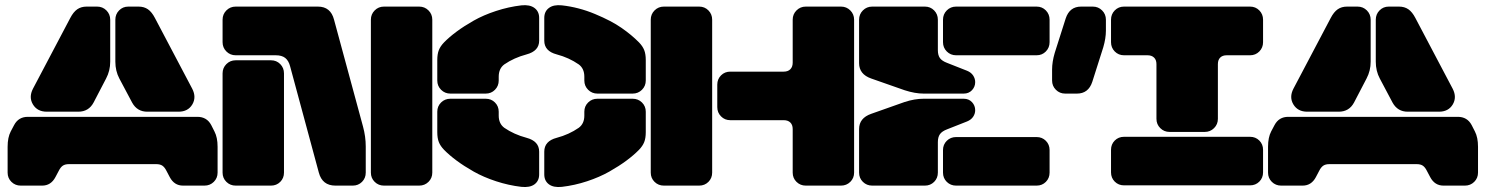

<svg xmlns="http://www.w3.org/2000/svg" viewBox="-20 -726 5811 751"><path d="M318.8 -700.2H359.9Q381.3 -700.2 396.2 -685.3Q411.1 -670.4 411.1 -648.9V-484.9Q411.1 -449.2 395 -418.9L346.2 -325.2Q327.1 -289.1 286.1 -289.1H163.1Q126 -289.1 108.9 -317.4Q91.8 -345.7 108.9 -378.9L254.9 -655.8Q267.1 -679.2 282.2 -689.7Q297.4 -700.2 318.8 -700.2ZM481.9 -700.2H522Q543.5 -700.2 558.6 -689.7Q573.7 -679.2 585.9 -655.8L731.9 -378.9Q749 -345.7 732.2 -317.4Q715.3 -289.1 678.2 -289.1H556.2Q516.6 -289.1 497.1 -324.2L446.8 -418.9Q431.2 -448.2 431.2 -484.9V-648.9Q431.2 -670.4 445.8 -685.3Q460.4 -700.2 481.9 -700.2ZM88.9 -269H752Q789.1 -269 806.2 -236.8L818.8 -211.9Q831.1 -188.5 831.1 -151.9V-50.8Q831.1 -29.3 816.2 -14.6Q801.3 0 779.8 0H695.8Q661.6 0 644 -33.2L630.9 -58.1Q624 -71.8 615.2 -77.9Q606.4 -84 590.8 -84H250Q234.4 -84 225.6 -77.9Q216.8 -71.8 210 -58.1L196.8 -33.2Q179.2 0 145 0H61Q39.6 0 24.7 -14.6Q9.8 -29.3 9.8 -50.8V-151.9Q9.8 -188.5 22 -211.9L35.2 -236.8Q52.2 -269 88.9 -269Z M901.9 -700.2H1223.6Q1273.4 -700.2 1286.6 -648.9L1399.9 -231Q1410.6 -191.9 1410.6 -152.8V-50.8Q1410.6 -29.3 1396 -14.6Q1381.3 0 1359.9 0H1292Q1240.7 0 1227.1 -50.8L1114.7 -466.8Q1108.9 -488.8 1095.7 -499.3Q1082.5 -509.8 1058.6 -509.8H901.9Q880.4 -509.8 865.5 -524.7Q850.6 -539.6 850.6 -561V-648.9Q850.6 -670.4 865.5 -685.3Q880.4 -700.2 901.9 -700.2ZM1619.6 0H1481.9Q1460.4 0 1445.6 -14.6Q1430.7 -29.3 1430.7 -50.8V-648.9Q1430.7 -670.4 1445.6 -685.3Q1460.4 -700.2 1481.9 -700.2H1619.6Q1641.1 -700.2 1656 -685.3Q1670.9 -670.4 1670.9 -648.9V-50.8Q1670.9 -29.3 1656 -14.6Q1641.1 0 1619.6 0ZM1090.8 -439V-50.8Q1090.8 -29.3 1076.2 -14.6Q1061.5 0 1040 0H901.9Q880.4 0 865.5 -14.6Q850.6 -29.3 850.6 -50.8V-439Q850.6 -460.4 865.5 -475.3Q880.4 -490.2 901.9 -490.2H1040Q1061.5 -490.2 1076.2 -475.3Q1090.8 -460.4 1090.8 -439Z M1930.7 -425.8V-411.1Q1930.7 -389.6 1916 -374.8Q1901.4 -359.9 1879.9 -359.9H1741.7Q1720.2 -359.9 1705.3 -374.8Q1690.4 -389.6 1690.4 -411.1V-491.2Q1690.4 -514.6 1696.5 -530Q1702.6 -545.4 1716.8 -560.1Q1737.3 -581.1 1765.9 -602.3Q1794.4 -623.5 1832.8 -645.3Q1871.1 -667 1920.2 -683.1Q1969.2 -699.2 2019.5 -705.1Q2052.2 -708.5 2070.6 -694.8Q2088.9 -681.2 2088.9 -655.8V-566.9Q2088.9 -526.4 2039.6 -513.2Q1990.2 -500 1952.6 -474.1Q1930.7 -458 1930.7 -425.8ZM2265.6 -411.1V-425.8Q2265.6 -458 2243.7 -474.1Q2205.6 -500.5 2157.7 -513.2Q2108.9 -525.9 2108.9 -566.9V-655.8Q2108.9 -681.2 2127 -694.8Q2145 -708.5 2177.7 -705.1Q2243.7 -697.8 2307.6 -671.1Q2371.6 -644.5 2411.1 -616.9Q2450.7 -589.4 2479.5 -560.1Q2493.7 -545.4 2499.8 -530Q2505.9 -514.6 2505.9 -491.2V-411.1Q2505.9 -389.6 2491 -374.8Q2476.1 -359.9 2454.6 -359.9H2316.9Q2295.4 -359.9 2280.5 -374.8Q2265.6 -389.6 2265.6 -411.1ZM1930.7 -289.1V-273.9Q1930.7 -242.2 1952.6 -226.1Q1990.2 -200.2 2039.6 -187Q2088.9 -173.8 2088.9 -132.8V-43.9Q2088.9 -18.6 2070.8 -5.1Q2052.7 8.3 2019.5 4.9Q1969.2 -1 1920.2 -17.1Q1871.1 -33.2 1832.8 -54.9Q1794.4 -76.7 1765.9 -97.9Q1737.3 -119.1 1716.8 -140.1Q1702.6 -154.8 1696.5 -170.2Q1690.4 -185.5 1690.4 -209V-289.1Q1690.4 -310.5 1705.3 -325.2Q1720.2 -339.8 1741.7 -339.8H1879.9Q1901.4 -339.8 1916 -325.2Q1930.7 -310.5 1930.7 -289.1ZM2265.6 -273.9V-289.1Q2265.6 -310.5 2280.5 -325.2Q2295.4 -339.8 2316.9 -339.8H2454.6Q2476.1 -339.8 2491 -325.2Q2505.9 -310.5 2505.9 -289.1V-209Q2505.9 -185.5 2499.8 -170.2Q2493.7 -154.8 2479.5 -140.1Q2459 -119.1 2430.4 -97.9Q2401.9 -76.7 2363.5 -54.9Q2325.2 -33.2 2276.6 -17.1Q2228 -1 2177.7 4.9Q2145 8.3 2127 -5.1Q2108.9 -18.6 2108.9 -43.9V-132.8Q2108.9 -174.3 2157.7 -187Q2205.6 -199.7 2243.7 -226.1Q2265.6 -242.2 2265.6 -273.9Z M2765.6 -648.9V-50.8Q2765.6 -29.3 2751 -14.6Q2736.3 0 2714.8 0H2576.7Q2555.2 0 2540.3 -14.6Q2525.4 -29.3 2525.4 -50.8V-648.9Q2525.4 -670.4 2540.3 -685.3Q2555.2 -700.2 2576.7 -700.2H2714.8Q2736.3 -700.2 2751 -685.3Q2765.6 -670.4 2765.6 -648.9ZM2836.4 -445.8H3045.4Q3062 -445.8 3071.3 -455.1Q3080.6 -464.4 3080.6 -481V-648.9Q3080.6 -670.4 3095.5 -685.3Q3110.4 -700.2 3131.8 -700.2H3269.5Q3291 -700.2 3305.9 -685.3Q3320.8 -670.4 3320.8 -648.9V-50.8Q3320.8 -29.3 3305.9 -14.6Q3291 0 3269.5 0H3131.8Q3110.4 0 3095.5 -14.6Q3080.6 -29.3 3080.6 -50.8V-221.2Q3080.6 -237.8 3071.3 -246.8Q3062 -255.9 3045.4 -255.9H2836.4Q2814.9 -255.9 2800.3 -270.8Q2785.6 -285.6 2785.6 -307.1V-395Q2785.6 -416.5 2800.3 -431.2Q2814.9 -445.8 2836.4 -445.8Z M3749.5 -359.9H3592.8Q3559.1 -359.9 3518.6 -373L3387.7 -418.9Q3340.3 -435.5 3340.3 -479V-648.9Q3340.3 -670.4 3355.2 -685.3Q3370.1 -700.2 3391.6 -700.2H3597.7Q3619.1 -700.2 3633.8 -685.3Q3648.4 -670.4 3648.4 -648.9V-529.8Q3648.4 -509.8 3656.7 -498.5Q3665 -487.3 3684.6 -480L3762.7 -449.2Q3778.3 -442.9 3786.4 -430.7Q3794.4 -418.5 3794.4 -404.8Q3794.4 -386.7 3782 -373.3Q3769.5 -359.9 3749.5 -359.9ZM4085.4 -648.9V-561Q4085.4 -539.6 4070.8 -524.7Q4056.2 -509.8 4034.7 -509.8H3719.7Q3698.2 -509.8 3683.3 -524.7Q3668.5 -539.6 3668.5 -561V-648.9Q3668.5 -670.4 3683.3 -685.3Q3698.2 -700.2 3719.7 -700.2H4034.7Q4056.2 -700.2 4070.8 -685.3Q4085.4 -670.4 4085.4 -648.9ZM3592.8 -339.8H3749.5Q3769.5 -339.8 3782 -326.4Q3794.4 -313 3794.4 -294.9Q3794.4 -281.2 3786.4 -269.3Q3778.3 -257.3 3762.7 -251L3684.6 -220.2Q3665 -212.9 3656.7 -201.4Q3648.4 -189.9 3648.4 -169.9V-50.8Q3648.4 -29.3 3633.8 -14.6Q3619.1 0 3597.7 0H3391.6Q3370.1 0 3355.2 -14.6Q3340.3 -29.3 3340.3 -50.8V-221.2Q3340.3 -264.2 3387.7 -280.8L3518.6 -327.1Q3557.6 -339.8 3592.8 -339.8ZM4085.4 -139.2V-50.8Q4085.4 -29.3 4070.8 -14.6Q4056.2 0 4034.7 0H3719.7Q3698.2 0 3683.3 -14.6Q3668.5 -29.3 3668.5 -50.8V-139.2Q3668.5 -160.6 3683.3 -175.3Q3698.2 -189.9 3719.7 -189.9H4034.7Q4056.2 -189.9 4070.8 -175.3Q4085.4 -160.6 4085.4 -139.2Z M4208.5 -700.2H4254.4Q4275.9 -700.2 4290.8 -685.3Q4305.7 -670.4 4305.7 -648.9V-606Q4305.7 -576.2 4295.4 -541L4252.4 -405.8Q4237.3 -359.9 4192.4 -359.9H4146.5Q4125 -359.9 4110.1 -374.8Q4095.2 -389.6 4095.2 -411.1V-454.1Q4095.2 -483.9 4105.5 -519L4148.4 -653.8Q4163.6 -700.2 4208.5 -700.2ZM4376.5 -700.2H4869.6Q4891.1 -700.2 4905.8 -685.3Q4920.4 -670.4 4920.4 -648.9V-561Q4920.4 -539.6 4905.8 -524.7Q4891.1 -509.8 4869.6 -509.8H4778.3Q4761.7 -509.8 4752.7 -500.7Q4743.7 -491.7 4743.7 -475.1V-261.2Q4743.7 -239.7 4728.8 -224.9Q4713.9 -210 4692.4 -210H4554.7Q4533.2 -210 4518.3 -224.9Q4503.4 -239.7 4503.4 -261.2V-475.1Q4503.4 -491.7 4494.1 -500.7Q4484.9 -509.8 4468.3 -509.8H4376.5Q4355 -509.8 4340.3 -524.7Q4325.7 -539.6 4325.7 -561V-648.9Q4325.7 -670.4 4340.3 -685.3Q4355 -700.2 4376.5 -700.2ZM4920.4 -140.1V-51.8Q4920.4 -30.3 4905.8 -15.6Q4891.1 -1 4869.6 -1H4376.5Q4355 -1 4340.3 -15.6Q4325.7 -30.3 4325.7 -51.8V-140.1Q4325.7 -161.6 4340.3 -176.3Q4355 -190.9 4376.5 -190.9H4869.6Q4891.1 -190.9 4905.8 -176.3Q4920.4 -161.6 4920.4 -140.1Z M5249 -700.2H5290Q5311.5 -700.2 5326.4 -685.3Q5341.3 -670.4 5341.3 -648.9V-484.9Q5341.3 -449.2 5325.2 -418.9L5276.4 -325.2Q5257.3 -289.1 5216.3 -289.1H5093.3Q5056.2 -289.1 5039.1 -317.4Q5022 -345.7 5039.1 -378.9L5185.1 -655.8Q5197.3 -679.2 5212.4 -689.7Q5227.5 -700.2 5249 -700.2ZM5412.1 -700.2H5452.1Q5473.6 -700.2 5488.8 -689.7Q5503.9 -679.2 5516.1 -655.8L5662.1 -378.9Q5679.2 -345.7 5662.4 -317.4Q5645.5 -289.1 5608.4 -289.1H5486.3Q5446.8 -289.1 5427.2 -324.2L5377 -418.9Q5361.3 -448.2 5361.3 -484.9V-648.9Q5361.3 -670.4 5376 -685.3Q5390.6 -700.2 5412.1 -700.2ZM5019 -269H5682.1Q5719.2 -269 5736.3 -236.8L5749 -211.9Q5761.2 -188.5 5761.2 -151.9V-50.8Q5761.2 -29.3 5746.3 -14.6Q5731.4 0 5710 0H5626Q5591.8 0 5574.2 -33.2L5561 -58.1Q5554.2 -71.8 5545.4 -77.9Q5536.6 -84 5521 -84H5180.2Q5164.6 -84 5155.8 -77.9Q5147 -71.8 5140.1 -58.1L5127 -33.2Q5109.4 0 5075.2 0H4991.2Q4969.7 0 4954.8 -14.6Q4939.9 -29.3 4939.9 -50.8V-151.9Q4939.9 -188.5 4952.1 -211.9L4965.3 -236.8Q4982.4 -269 5019 -269Z"/></svg>

Font: Nastup Soft
Style: Regular
Weight: 400
Designer: Maksym Kobuzan
Foundry: Zakznak
Version: Version 1.020;hotconv 1.0.109;makeotfexe 2.5.65596